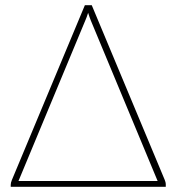

<svg xmlns="http://www.w3.org/2000/svg" viewBox="-20 -723 683 743"><path d="M21.5 -7.5Q21.5 -16 26 -26.5L308.5 -703H335L617 -28Q619 -23.5 620.2 -18.8Q621.5 -14 621.5 -9.5V0H21.5ZM51.5 -22.5H590L331.5 -643.5Q329 -650.5 326.2 -657.8Q323.5 -665 321 -673.5Q318.5 -665 315.8 -657.8Q313 -650.5 310 -643.5Z"/></svg>

Font: Lato Thin
Style: Regular
Weight: 200
Designer: Lukasz Dziedzic
Foundry: tyPoland Lukasz Dziedzic
Version: Version 2.007; 2014-02-27